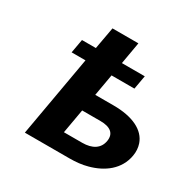

<svg xmlns="http://www.w3.org/2000/svg" viewBox="-167 -927 1088 1091"><g transform="rotate(30 376.5 -381.0)"><path d="M546 -528 562 -618H412L437 -762H267L241 -618H150L134 -528H225L132 0H423C466 0 505 -4 541 -14C635 -39 713 -97 730 -194C735 -222 733 -248 725 -272C700 -345 617 -386 491 -386H371L396 -528ZM561 -193C552 -140 509 -113 443 -113H323L351 -272H471C536 -272 570 -246 561 -193Z"/></g></svg>

Font: Asimov
Style: XWidIt
Weight: 500
Designer: Google
Version: Version 2.000980; 2014